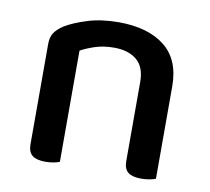

<svg xmlns="http://www.w3.org/2000/svg" viewBox="-61 -550 682 624"><g transform="rotate(10 279.5 -238.0)"><path d="M385 -303Q385 -352 357.5 -375Q330 -398 283 -398Q248 -398 220.5 -389Q193 -380 173 -369V-2Q166 1 153.5 3.5Q141 6 126 6Q97 6 83 -5Q69 -16 69 -42V-372Q69 -395 78 -409Q87 -423 108 -437Q136 -454 181 -468Q226 -482 283 -482Q380 -482 435 -438.5Q490 -395 490 -307V-2Q483 1 470 3.5Q457 6 442 6Q413 6 399 -5Q385 -16 385 -42V-303Z"/></g></svg>

Font: Baloo 2 Medium
Style: Regular
Weight: 500
Designer: Sarang Kulkarni and Ek Type
Foundry: Ek Type
Version: Version 1.640;hotconv 1.0.111;makeotfexe 2.5.65597; ttfautoh